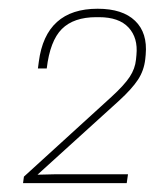

<svg xmlns="http://www.w3.org/2000/svg" viewBox="-20 -805 351 435"><path d="M106 -410.2H270L267.1 -390.1H32.2L34.2 -404.8L232.9 -585.9Q261.7 -612.3 273.9 -630.9Q286.1 -649.4 288.1 -669.9L289.1 -680.2Q293 -719.2 271.2 -742.7Q249.5 -766.1 204.1 -766.1H198.2Q147 -766.1 120.1 -739.3Q93.3 -712.4 85.9 -649.9H65.9L67.9 -665Q83.5 -785.2 201.2 -785.2Q257.8 -785.2 286.1 -757.8Q314.5 -730.5 310.1 -681.2L309.1 -670.9Q306.2 -645 292.5 -624.3Q278.8 -603.5 250 -577.1L64.9 -409.2Z"/></svg>

Font: Cooper Hewitt
Style: Thin Italic
Weight: 702
Designer: Village Type and Design LLC
Foundry: Cooper Hewitt Smithsonian Design Museum
Version: 1.000